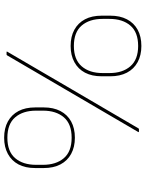

<svg xmlns="http://www.w3.org/2000/svg" viewBox="95 -802 719 950"><g transform="rotate(-90 455.0 -327.5)"><path d="M279 0Q278 0 276.5 -1Q275 -2 276 -3L469 -333L656 -653Q658 -655 660 -655H671Q676 -655 674 -652L486 -330L294 -2Q293 0 290 0ZM248 -317Q202 -317 168 -335.5Q134 -354 116 -388.5Q98 -423 98 -471V-513Q98 -562 116 -596Q134 -630 168 -648.5Q202 -667 248 -667Q295 -667 328.5 -648.5Q362 -630 380 -596Q398 -562 398 -513V-471Q398 -423 380 -388.5Q362 -354 328.5 -335.5Q295 -317 248 -317ZM248 -333Q316 -333 349 -371.5Q382 -410 382 -475V-509Q382 -574 349 -612.5Q316 -651 248 -651Q180 -651 147 -612.5Q114 -574 114 -509V-475Q114 -410 147 -371.5Q180 -333 248 -333ZM702 12Q656 12 622 -6.5Q588 -25 570 -59.5Q552 -94 552 -142V-184Q552 -233 570 -267Q588 -301 622 -319.5Q656 -338 702 -338Q749 -338 782.5 -319.5Q816 -301 834 -267Q852 -233 852 -184V-142Q852 -94 834 -59.5Q816 -25 782.5 -6.5Q749 12 702 12ZM702 -4Q770 -4 803 -42.5Q836 -81 836 -146V-180Q836 -245 803 -283.5Q770 -322 702 -322Q635 -322 601.5 -283.5Q568 -245 568 -180V-146Q568 -81 601.5 -42.5Q635 -4 702 -4Z"/></g></svg>

Font: Sofia Sans Hairline
Style: Italic
Weight: 1
Italic angle: -9°
Designer: Botio Nikoltchev, Ani Petrova
Foundry: lettersoup
Version: Version 4.102